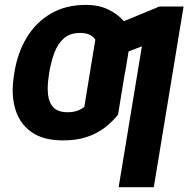

<svg xmlns="http://www.w3.org/2000/svg" viewBox="-20 -573 782 797"><path d="M260.7 -107.1Q282.6 -107.1 299.6 -112.9Q316.7 -118.6 329.9 -129.2L358.7 -304.4H504L470 -97.1Q446.8 -68 415.4 -43.6Q384.1 -19.2 341.4 -4.7Q298.7 9.8 241.3 9.8Q159 9.8 109.8 -25.4Q60.6 -60.7 43.1 -121.4Q25.5 -182.1 37.6 -257.3L39.5 -271Q52.5 -353.1 90.7 -416.6Q128.9 -480.1 190.8 -516.4Q252.8 -552.7 336.8 -552.7Q389.1 -552.7 427.4 -534.5Q465.7 -516.3 490.5 -489.3Q515.3 -462.2 526.3 -435.4L499.7 -274.2L355.2 -284.1L375.8 -408.4Q366.5 -422 351.2 -429.2Q335.8 -436.3 312.5 -436.3Q271 -436.3 245.5 -414.1Q220 -391.9 205.9 -354.4Q191.8 -316.8 184.3 -271L182.4 -257.3Q175.7 -215 179.3 -181.1Q182.8 -147.2 201.9 -127.2Q221 -107.1 260.7 -107.1ZM742 -545.9 618.4 204.1H472.5L569 -380.7L445.3 -333.4L468.6 -474.4L641.5 -545.9Z"/></svg>

Font: Inter
Style: Italic
Weight: 400
Italic angle: -9.3988°
Designer: Rasmus Andersson
Foundry: rsms
Version: Version 4.001;git-66647c0bb